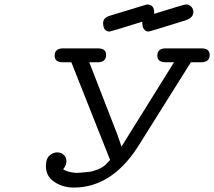

<svg xmlns="http://www.w3.org/2000/svg" viewBox="-20 -827 957 858"><path d="M185.1 -85Q185.1 -117.2 200.9 -131.6Q216.8 -146 235.8 -146Q253.9 -146 265.4 -134.5Q276.9 -123 276.9 -106Q276.9 -87.9 262.2 -70.8Q279.3 -57.6 321.8 -54.2Q324.7 -54.2 343.8 -55.7Q362.8 -57.1 378.9 -59.1Q395 -61 416.5 -69.6Q438 -78.1 453.1 -91.8Q456.1 -94.7 461.9 -101.8Q467.8 -108.9 472.2 -111.8L298.8 -548.8H261.2Q224.1 -548.8 224.1 -578.1Q224.1 -611.3 263.2 -610.8H418Q454.1 -610.8 454.1 -582Q454.1 -548.8 417 -548.8H378.9L503.9 -227.1L522.9 -171.9L757.8 -548.8H721.2Q683.1 -548.8 683.1 -578.1Q683.1 -611.3 721.2 -610.8H880.9Q917 -610.8 917 -582Q917 -548.8 878.9 -548.8H833L592.8 -166Q476.6 10.7 310.1 11.2Q261.2 11.2 223.1 -13.9Q185.1 -39.1 185.1 -85ZM440.9 -724.1Q440.9 -748 471.2 -756.8Q632.3 -806.6 636.2 -807.1Q669.4 -807.1 668.9 -771V-765.1Q801.8 -807.1 811 -807.1Q825.2 -807.1 834.7 -797.1Q844.2 -787.1 844.2 -773.9Q844.2 -747.1 808.1 -735.8Q648.9 -686 644 -686Q631.8 -686 625 -694.6Q618.2 -703.1 617.2 -710Q616.2 -716.8 615.2 -730Q475.1 -686 470.2 -686Q440.9 -686 440.9 -724.1Z"/></svg>

Font: CMU Typewriter Text Variable Width
Style: Italic
Weight: 500
Italic angle: -14.04°
Version: Version 0.7.0